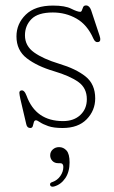

<svg xmlns="http://www.w3.org/2000/svg" viewBox="-20 -474 428 723"><path d="M217.5 -18Q258 -18 282.5 -41Q307 -64 307 -100.5Q307 -142.5 275.2 -165.2Q243.5 -188 183 -206Q120 -224.5 81 -254.5Q42 -284.5 42 -337Q42 -384.5 77 -418.8Q112 -453 179.5 -453Q225 -453 248.2 -441.2Q271.5 -429.5 282 -429.5Q286.5 -429.5 288.5 -435.5Q290.5 -441.5 293.2 -447.5Q296 -453.5 304 -453.5Q316.5 -453.5 323 -436L355 -339.5Q362 -319 351 -316Q338.5 -312.5 331.5 -329Q308.5 -381 268 -404Q227.5 -427 179 -427Q123 -427 98.5 -402.2Q74 -377.5 74 -341Q74 -301 108.5 -276.5Q143 -252 202.5 -234Q266 -215 302.2 -186Q338.5 -157 338.5 -103.5Q338.5 -58 306.5 -25Q274.5 8 215.5 8Q182 8 161.5 0.8Q141 -6.5 130.5 -13.8Q120 -21 115.5 -21Q109.5 -21 107.5 -13.8Q105.5 -6.5 103.5 0.8Q101.5 8 94 8Q82 8 79 -6L56.5 -102Q53.5 -116 53 -123.5Q52.5 -131 58.5 -133Q71 -137.5 80 -113.5Q114.5 -18 217.5 -18ZM199 140.5Q185.5 140.5 177.2 131.8Q169 123 169 111Q169 97.5 178.8 88.8Q188.5 80 202.5 80Q219 80 230.5 92.8Q242 105.5 242 137.5Q242 173 226 196.8Q210 220.5 184.5 228Q173 231.5 169 224Q166 214.5 177 211.5Q196 205 207.2 188.8Q218.5 172.5 218.5 154.5Q218.5 140.5 206.5 140.5Z"/></svg>

Font: Fraunces 72pt SuperSoft Thin
Style: Regular
Weight: 100
Version: Version 1.000;[b76b70a41]